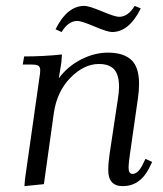

<svg xmlns="http://www.w3.org/2000/svg" viewBox="-20 -633 562 660"><path d="M58.1 -411.1 63 -439Q129.9 -439 192.9 -445.8L190.9 -418L182.1 -363.8Q212.4 -404.8 258.5 -428.5Q304.7 -452.1 351.1 -452.1Q403.8 -452.1 430.9 -427.5Q458 -402.8 458 -345.2Q458 -320.3 454.1 -294.9L426.8 -104Q421.9 -68.8 421.9 -58.1Q421.9 -35.2 435.1 -35.2Q454.1 -35.2 469.2 -64.9L480 -86.9L502.9 -76.2L492.2 -54.2Q460.9 6.8 401.9 6.8Q352.1 6.8 352.1 -47.9Q352.1 -71.8 356.9 -105L384.8 -290Q389.2 -315.4 389.2 -334Q389.2 -358.9 383.3 -375.5Q377.4 -392.1 366.5 -399.9Q355.5 -407.7 344.7 -410.4Q334 -413.1 319.8 -413.1Q269 -413.1 222.4 -366Q175.8 -318.8 165 -244.1L130.9 0L64 6.8L65.9 -17.1L115.2 -363.8Q118.2 -380.9 118.2 -391.1Q118.2 -402.8 111.8 -407Q105.5 -411.1 87.9 -411.1ZM170.9 -532.2Q210.9 -612.8 270 -612.8Q285.6 -612.8 330.6 -594Q375.5 -575.2 389.2 -575.2Q420.4 -575.2 442.9 -612.8L463.9 -604Q423.8 -522.9 365.2 -522.9Q349.6 -522.9 304.7 -542Q259.8 -561 246.1 -561Q214.4 -561 191.9 -522.9Z"/></svg>

Font: Dihjauti S
Style: Italic
Weight: 400
Italic angle: -9°
Designer: T. Christopher White
Version: Version 3.0.0